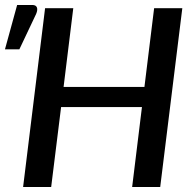

<svg xmlns="http://www.w3.org/2000/svg" viewBox="-44 -753 784 773"><path d="M690 -720 601 0H488L527.5 -322H202L162 0H49L137.5 -720H251L212 -403H537.5L576.5 -720ZM-24 -554.5 25 -733H86Q100.5 -733 104.5 -723.2Q108.5 -713.5 101.5 -697L34 -554.5Z"/></svg>

Font: Lato SemiBold
Style: Italic
Weight: 600
Italic angle: -7°
Designer: Lukasz Dziedzic with Adam Twardoch and Botio Nikoltchev
Foundry: tyPoland Lukasz Dziedzic
Version: Version 2.015; 2015-08-06; http://www.latofonts.com/